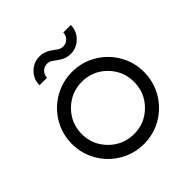

<svg xmlns="http://www.w3.org/2000/svg" viewBox="-184 -827 980 980"><g transform="rotate(-45 306.0 -337.0)"><path d="M307.1 -598.6 274.9 -620.6Q262.2 -630.4 245.6 -630.4Q224.6 -630.4 210 -615.5Q195.3 -600.6 195.3 -579.6H141.1Q141.1 -623 171.6 -653.6Q202.1 -684.1 245.6 -684.1Q277.3 -684.1 305.7 -665L337.4 -642.6Q350.6 -633.8 366.2 -633.8Q387.2 -633.8 402.1 -648.4Q417 -663.1 417 -684.1H471.2Q471.2 -641.1 440.4 -610.4Q409.7 -579.6 366.2 -579.6Q334.5 -579.6 307.1 -598.6ZM566.4 -251Q566.4 -180.2 531.5 -120.1Q496.6 -60.1 436.8 -25.1Q377 9.8 306.6 9.8Q235.8 9.8 175.8 -25.1Q115.7 -60.1 80.8 -120.1Q45.9 -180.2 45.9 -251Q45.9 -321.3 80.8 -381.1Q115.7 -440.9 175.8 -475.8Q235.8 -510.7 306.6 -510.7Q377 -510.7 436.8 -475.8Q496.6 -440.9 531.5 -381.1Q566.4 -321.3 566.4 -251ZM494.6 -251Q494.6 -329.1 439.7 -384.3Q384.8 -439.5 306.6 -439.5Q228 -439.5 172.6 -384.3Q117.2 -329.1 117.2 -251Q117.2 -172.9 172.6 -117.4Q228 -62 306.6 -62Q384.8 -62 439.7 -117.2Q494.6 -172.4 494.6 -251Z"/></g></svg>

Font: Basically A Sans Serif
Style: Regular
Weight: 400
Designer: Hyung-Suk Kim
Foundry: Mental Design
Version: 1.000